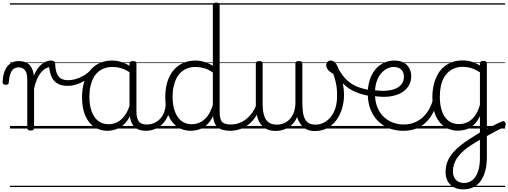

<svg xmlns="http://www.w3.org/2000/svg" viewBox="-76 -981 3879 1465"><path d="M157 15Q144 15 138 10.5Q132 6 132 -4V-374Q132 -424 114.5 -445.5Q97 -467 66 -467Q44 -467 28.5 -455.5Q13 -444 3.5 -418.5Q-6 -393 -9 -352Q-9 -343 -15 -338.5Q-21 -334 -33 -334Q-43 -334 -49.5 -338.5Q-56 -343 -56 -355Q-54 -408 -38.5 -443.5Q-23 -479 4 -497Q31 -515 67 -515Q90 -515 109.5 -509.5Q129 -504 143.5 -491.5Q158 -479 167.5 -459.5Q177 -440 181 -412L182 -403Q194 -435 210 -456.5Q226 -478 243.5 -492Q261 -506 278 -512.5Q295 -519 309 -519Q319 -519 324.5 -511.5Q330 -504 330 -494Q330 -484 324.5 -476.5Q319 -469 309 -469Q291 -469 272.5 -459Q254 -449 237 -428.5Q220 -408 206.5 -377Q193 -346 184 -304V-4Q184 6 177.5 10.5Q171 15 157 15ZM0 436H404V446H0ZM0 -20H404V0H0ZM0 -505H404V-500H0ZM0 -956H404V-946H0Z M439 -326Q396 -326 365.5 -342Q335 -358 318.5 -392.5Q302 -427 298 -484L309 -519Q327 -519 336 -513Q345 -507 345 -494Q347 -445 359 -418Q371 -391 392.5 -380Q414 -369 446 -369Q471 -369 501 -377.5Q531 -386 561.5 -403.5Q592 -421 618 -449Q627 -458 635.5 -456Q644 -454 647 -445.5Q650 -437 641 -426Q619 -399 586 -376Q553 -353 515 -339.5Q477 -326 439 -326ZM404 436H467V446H404ZM404 -20H467V0H404ZM404 -505H467V-500H404ZM404 -956H467V-946H404Z M743 17Q688 17 644 -12Q600 -41 575 -98Q550 -155 550 -238Q550 -288 559.5 -331Q569 -374 588 -408.5Q607 -443 634.5 -467.5Q662 -492 698.5 -505.5Q735 -519 780 -519Q818 -519 854.5 -506.5Q891 -494 927 -470V-419Q887 -449 852 -459.5Q817 -470 781 -470Q749 -470 721.5 -460.5Q694 -451 672.5 -432Q651 -413 636.5 -385.5Q622 -358 614 -322Q606 -286 606 -242Q606 -180 622.5 -133Q639 -86 671.5 -59.5Q704 -33 753 -33Q787 -33 819 -49Q851 -65 877.5 -101.5Q904 -138 921 -202L939 -159Q918 -85 884.5 -47Q851 -9 813.5 4Q776 17 743 17ZM1039 17Q1005 17 981 7Q957 -3 942 -22Q927 -41 919.5 -69Q912 -97 912 -132V-495Q912 -506 919 -510.5Q926 -515 940 -515Q953 -515 959 -510.5Q965 -506 965 -496V-133Q965 -81 982 -56Q999 -31 1045 -31Q1052 -31 1056 -23.5Q1060 -16 1059.5 -7Q1059 2 1054.5 9.5Q1050 17 1039 17ZM466 436H1101V446H466ZM466 -20H1101V0H466ZM466 -505H1101V-500H466ZM466 -956H1101V-946H466Z M1036 17Q1025 17 1019.5 9.5Q1014 2 1014.5 -7Q1015 -16 1022 -23.5Q1029 -31 1042 -31Q1075 -31 1101.5 -43Q1128 -55 1147 -76Q1166 -97 1176.5 -125Q1187 -153 1188 -186Q1189 -198 1198 -201.5Q1207 -205 1215.5 -201.5Q1224 -198 1223 -186Q1222 -142 1207.5 -104.5Q1193 -67 1168.5 -40Q1144 -13 1110 2Q1076 17 1036 17ZM1101 436V446ZM1101 -20V0ZM1101 -505V-500ZM1101 -956V-946Z M1378 17Q1323 17 1279 -12Q1235 -41 1210 -98Q1185 -155 1185 -238Q1185 -288 1194.5 -331Q1204 -374 1223 -408.5Q1242 -443 1270 -467.5Q1298 -492 1334.5 -505.5Q1371 -519 1416 -519Q1449 -519 1482 -509Q1515 -499 1548 -480V-942Q1548 -952 1554.5 -956.5Q1561 -961 1575 -961Q1588 -961 1594 -956.5Q1600 -952 1600 -942V-129Q1600 -73 1617.5 -52Q1635 -31 1686 -31Q1695 -31 1699 -23.5Q1703 -16 1702.5 -7Q1702 2 1696.5 9.5Q1691 17 1680 17Q1648 17 1624 10Q1600 3 1584.5 -11Q1569 -25 1560.5 -45.5Q1552 -66 1550 -92V-96Q1528 -50 1498 -25Q1468 0 1437 8.5Q1406 17 1378 17ZM1388 -33Q1420 -33 1450 -47Q1480 -61 1505.5 -93Q1531 -125 1548 -181V-428Q1513 -452 1480.5 -461Q1448 -470 1416 -470Q1384 -470 1356.5 -460.5Q1329 -451 1307.5 -432Q1286 -413 1271.5 -385.5Q1257 -358 1249 -322Q1241 -286 1241 -242Q1241 -180 1257.5 -133Q1274 -86 1306.5 -59.5Q1339 -33 1388 -33ZM1101 436H1742V446H1101ZM1101 -20H1742V0H1101ZM1101 -505H1742V-500H1101ZM1101 -956H1742V-946H1101Z M1677 17Q1666 17 1660.5 9.5Q1655 2 1655.5 -7Q1656 -16 1663 -23.5Q1670 -31 1683 -31Q1720 -31 1751 -43Q1782 -55 1806 -75Q1830 -95 1848 -120Q1866 -145 1876 -172Q1880 -183 1889 -182.5Q1898 -182 1904 -174.5Q1910 -167 1907 -157Q1896 -124 1876 -93Q1856 -62 1827.5 -37Q1799 -12 1761 2.5Q1723 17 1677 17ZM1742 436V446ZM1742 -20V0ZM1742 -505V-500ZM1742 -956V-946Z M2026 18Q1990 18 1962 5.5Q1934 -7 1914.5 -32.5Q1895 -58 1885.5 -96Q1876 -134 1876 -184V-496Q1876 -506 1882.5 -510.5Q1889 -515 1902 -515Q1916 -515 1922 -510.5Q1928 -506 1928 -496V-189Q1928 -138 1938.5 -102Q1949 -66 1972.5 -48Q1996 -30 2036 -30Q2063 -30 2087.5 -39.5Q2112 -49 2131.5 -68.5Q2151 -88 2163.5 -117.5Q2176 -147 2178 -187V-496Q2178 -506 2184.5 -510.5Q2191 -515 2205 -515Q2219 -515 2225 -510.5Q2231 -506 2231 -496V-204Q2231 -158 2235.5 -125.5Q2240 -93 2251.5 -72Q2263 -51 2282.5 -40.5Q2302 -30 2331 -30Q2364 -30 2393.5 -44.5Q2423 -59 2446.5 -87Q2470 -115 2483 -156Q2496 -197 2496 -251Q2496 -306 2487.5 -346Q2479 -386 2467 -417Q2440 -432 2426.5 -448.5Q2413 -465 2413 -483Q2413 -496 2421.5 -507.5Q2430 -519 2447 -519Q2469 -519 2484.5 -499Q2500 -479 2511 -445Q2519 -427 2527.5 -396Q2536 -365 2542.5 -329Q2549 -293 2549 -258Q2549 -205 2534.5 -155.5Q2520 -106 2492 -66.5Q2464 -27 2422 -4Q2380 19 2325 19Q2292 19 2265.5 7Q2239 -5 2220.5 -29Q2202 -53 2191 -88Q2177 -54 2152 -30.5Q2127 -7 2095 5.5Q2063 18 2026 18ZM1742 436H2630V446H1742ZM1742 -20H2630V0H1742ZM1742 -505H2630V-500H1742ZM1742 -956H2630V-946H1742Z M2744 -249Q2684 -259 2635 -280Q2586 -301 2546 -339Q2506 -377 2472 -438Q2466 -450 2471.5 -459.5Q2477 -469 2487.5 -470.5Q2498 -472 2504 -460Q2535 -403 2572 -369Q2609 -335 2653.5 -318Q2698 -301 2752 -293Q2762 -292 2765.5 -284.5Q2769 -277 2767 -268.5Q2765 -260 2759 -254Q2753 -248 2744 -249ZM2630 436H2655V446H2630ZM2630 -20H2655V0H2630ZM2630 -505H2655V-500H2630ZM2630 -956H2655V-946H2630Z M2760 -296Q2826 -285 2873 -289Q2920 -293 2949.5 -308Q2979 -323 2992.5 -345.5Q3006 -368 3006 -395Q3006 -431 2985 -450.5Q2964 -470 2928 -470Q2902 -470 2877 -457.5Q2852 -445 2831 -420Q2810 -395 2797.5 -357.5Q2785 -320 2785 -270Q2785 -205 2804.5 -159.5Q2824 -114 2856 -85.5Q2888 -57 2926.5 -44Q2965 -31 3002 -31Q3014 -31 3019.5 -23.5Q3025 -16 3025 -7Q3025 2 3019.5 9.5Q3014 17 3002 17Q2921 17 2859.5 -18.5Q2798 -54 2764 -118Q2730 -182 2730 -268Q2730 -323 2744.5 -369Q2759 -415 2786 -448.5Q2813 -482 2850.5 -500.5Q2888 -519 2934 -519Q2978 -519 3006.5 -502Q3035 -485 3048.5 -457Q3062 -429 3062 -398Q3062 -362 3044 -329.5Q3026 -297 2989 -274.5Q2952 -252 2894 -244.5Q2836 -237 2757 -252ZM2655 436H3143V446H2655ZM2655 -20H3143V0H2655ZM2655 -505H3143V-500H2655ZM2655 -956H3143V-946H2655Z M3003 17Q2992 17 2986.5 9.5Q2981 2 2981 -7Q2981 -16 2986.5 -23.5Q2992 -31 3003 -31Q3061 -31 3106 -55Q3151 -79 3182 -122Q3213 -165 3228 -222Q3231 -232 3239.5 -233.5Q3248 -235 3255.5 -229.5Q3263 -224 3260 -213Q3245 -142 3210 -90Q3175 -38 3123 -10.5Q3071 17 3003 17ZM3143 436V446ZM3143 -20V0ZM3143 -505V-500ZM3143 -956V-946Z M3626 11Q3642 2 3658 -6.5Q3674 -15 3690 -23.5Q3706 -32 3722 -40Q3738 -48 3754 -54Q3764 -59 3771 -55Q3778 -51 3781.5 -42.5Q3785 -34 3782 -25Q3779 -16 3768 -11Q3753 -3 3735 6Q3717 15 3699 24.5Q3681 34 3663 44Q3645 54 3628 63ZM3459 464Q3398 464 3361 428.5Q3324 393 3324 331Q3324 296 3333.5 265.5Q3343 235 3362 207.5Q3381 180 3408.5 154.5Q3436 129 3472 103Q3491 90 3510.5 77.5Q3530 65 3549 53Q3568 41 3586 30V-95Q3562 -46 3533 -22.5Q3504 1 3474.5 8.5Q3445 16 3417 16Q3361 16 3317 -13Q3273 -42 3248 -99Q3223 -156 3223 -238Q3223 -288 3233 -331Q3243 -374 3261.5 -409Q3280 -444 3308 -468.5Q3336 -493 3372.5 -506.5Q3409 -520 3453 -520Q3479 -520 3500 -516Q3521 -512 3542 -503.5Q3563 -495 3586 -481V-497Q3586 -507 3592.5 -511.5Q3599 -516 3613 -516Q3626 -516 3632.5 -511.5Q3639 -507 3639 -497V218Q3639 277 3626.5 323.5Q3614 370 3590.5 401.5Q3567 433 3533.5 448.5Q3500 464 3459 464ZM3466 415Q3500 415 3527.5 394Q3555 373 3570.5 330Q3586 287 3586 224V85Q3570 95 3553.5 105Q3537 115 3521.5 125Q3506 135 3490 146Q3464 166 3444 186Q3424 206 3409.5 228Q3395 250 3387.5 274.5Q3380 299 3380 327Q3380 353 3390 373Q3400 393 3419 404Q3438 415 3466 415ZM3427 -34Q3458 -34 3488.5 -47.5Q3519 -61 3544.5 -93.5Q3570 -126 3586 -181V-429Q3551 -452 3519 -461.5Q3487 -471 3454 -471Q3422 -471 3395 -461Q3368 -451 3346.5 -432.5Q3325 -414 3310 -386.5Q3295 -359 3287.5 -323Q3280 -287 3280 -242Q3280 -181 3296 -133.5Q3312 -86 3345 -60Q3378 -34 3427 -34ZM3143 436H3778V446H3143ZM3143 -20H3778V0H3143ZM3143 -505H3778V-500H3143ZM3143 -956H3778V-946H3143Z"/></svg>

Font: Playwrite HU Guides
Style: Regular
Weight: 400
Designer: Veronika Burian, José Scaglione
Foundry: TypeTogether
Version: Version 1.003